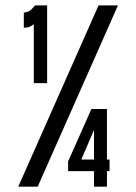

<svg xmlns="http://www.w3.org/2000/svg" viewBox="-20 -704 514 724"><path d="M112.3 -683.6H157.7V-390.6H107.4V-612.8Q107.4 -612.8 97.9 -606.2Q88.4 -599.6 69.8 -599.6V-656.7Q88.9 -657.7 100.6 -670.7Q112.3 -683.6 112.3 -683.6ZM424.8 -683.6 122.1 0H48.8L351.6 -683.6ZM334.5 0V-58.6H236.8V-95.2L324.7 -293H383.3V-102.5H393.1V-58.6H383.3V0ZM334.5 -102.5V-213.9L286.6 -102.5Z"/></svg>

Font: California Gothic
Style: Regular
Weight: 400
Version: Version 2.2;